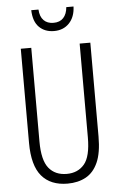

<svg xmlns="http://www.w3.org/2000/svg" viewBox="-61 -952 626 1004"><g transform="rotate(-5 252.0 -450.0)"><path d="M435 -221Q435 -136 412.5 -85.5Q390 -35 349 -12.5Q308 10 253 10Q164 10 117 -45.5Q70 -101 70 -220V-714H125V-222Q125 -124 158.5 -82.5Q192 -41 253 -41Q311 -41 345 -81Q379 -121 379 -222V-714H435ZM364 -910Q362 -855 331.5 -823Q301 -791 252 -791Q204 -791 174 -820.5Q144 -850 142 -910H180Q182 -873 201 -853.5Q220 -834 253 -834Q286 -834 304.5 -854Q323 -874 326 -910Z"/></g></svg>

Font: Noto Sans Khmer ExtraCondensed Light
Style: Regular
Weight: 300
Width: 2
Designer: Danh Hong and the Monotype Design Team
Foundry: Monotype Imaging Inc.
Version: Version 2.004; ttfautohint (v1.8.4.7-5d5b)